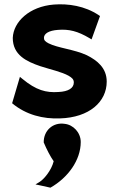

<svg xmlns="http://www.w3.org/2000/svg" viewBox="-20 -525 542 887"><path d="M353 131C353 88 319 51 278 47C224 39 181 79 182 133C196 166 212 197 228 220C217 264 182 303 165 314L144 327L168 332C183 335 199 339 213 342C294 296 353 215 353 131ZM36 -48C101 6 179 25 257 22C393 18 473 -55 473 -148C473 -211 429 -246 381 -270C323 -297 247 -303 204 -325C189 -333 183 -339 183 -350C183 -370 206 -384 248 -387C299 -391 339 -381 393 -349L403 -343L442 -451L436 -455C372 -498 295 -509 229 -504C115 -495 42 -424 39 -350C39 -271 102 -241 167 -219C213 -204 265 -193 297 -175C312 -166 321 -159 321 -144C321 -118 296 -102 250 -100C193 -96 147 -108 83 -161L72 -170Z"/></svg>

Font: Bluebird
Style: SfBd
Weight: 700
Designer: Jasper
Foundry: Cannot Into Space Fonts
Version: Version 0.98